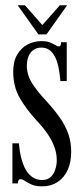

<svg xmlns="http://www.w3.org/2000/svg" viewBox="-20 -680 308 712"><path d="M136.5 11Q112 11 97 4.2Q82 -2.5 72.8 -9Q63.5 -15.5 56.5 -15.5Q51 -15.5 48.8 -11.5Q46.5 -7.5 46 0H26V-148.5H50Q52.5 -119 58.8 -94.2Q65 -69.5 75.2 -51.2Q85.5 -33 100.8 -22.8Q116 -12.5 136 -12.5Q156 -12.5 167.8 -23.5Q179.5 -34.5 185 -51.5Q190.5 -68.5 190.5 -86Q190.5 -110.5 182 -134.2Q173.5 -158 156.8 -182.8Q140 -207.5 115.5 -233.5Q78.5 -273.5 53.8 -315.8Q29 -358 29 -414.5Q29 -452.5 43.8 -477.5Q58.5 -502.5 82.2 -515Q106 -527.5 133 -527.5Q152.5 -527.5 164.8 -522.8Q177 -518 185 -513Q193 -508 198 -508Q202.5 -508 204.5 -512Q206.5 -516 206.5 -523.5H227.5V-379.5H204Q201.5 -409 196.5 -432.2Q191.5 -455.5 183 -471.2Q174.5 -487 162.2 -495.2Q150 -503.5 133.5 -503.5Q109 -503.5 94.2 -485.5Q79.5 -467.5 79.5 -436.5Q79.5 -402.5 98.8 -371.8Q118 -341 152.5 -304.5Q180.5 -274 201 -245Q221.5 -216 232.8 -185Q244 -154 244 -118Q244 -78 230.8 -49.2Q217.5 -20.5 193.2 -4.8Q169 11 136.5 11ZM122.5 -552.5 45.5 -660.5H72.5L137 -587L202 -660.5H229L152.5 -552.5Z"/></svg>

Font: Imbue 48pt
Style: Regular
Weight: 400
Designer: Tyler Finck
Foundry: Etcetera Type Company
Version: Version 1.102